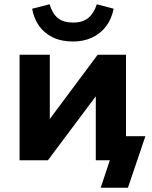

<svg xmlns="http://www.w3.org/2000/svg" viewBox="-20 -753 716 902"><path d="M453 129 496 0H430V-113H663L581 129ZM72 0V-496H214V-174H199L439 -496H572V0H430V-322H446L205 0ZM323 -558Q268 -558 228 -577.5Q188 -597 163.5 -631.5Q139 -666 131 -712L213 -733Q226 -689 252 -668Q278 -647 323 -647Q369 -647 395 -669Q421 -691 435 -733L514 -712Q504 -663 478 -629Q452 -595 412.5 -576.5Q373 -558 323 -558Z"/></svg>

Font: Nunito Sans 10pt ExtraBold
Style: Regular
Weight: 800
Designer: Vernon Adams
Foundry: Vernon Adams
Version: Version 3.101;gftools[0.9.27]